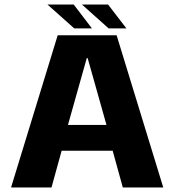

<svg xmlns="http://www.w3.org/2000/svg" viewBox="-20 -832 773 852"><path d="M29 0H208.5L253.5 -163H480L525 0H704.5L497.5 -675.5H236ZM281.5 -277.5 365 -574H369L452.5 -277.5ZM309.5 -706H388L307 -812H190.5ZM462 -706H541L459.5 -812H343.5Z"/></svg>

Font: Anybody
Style: Bold
Weight: 700
Designer: Tyler Finck
Foundry: Etcetera Type Company
Version: Version 1.110